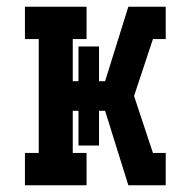

<svg xmlns="http://www.w3.org/2000/svg" viewBox="-20 -550 540 570"><path d="M434 -434 437 -442V-530H472V-434ZM54 0V-96H95V-434H54V-530H237V-434H196V-309H213V-412H274V-309H292L361 -530H437V-442L434 -434L378 -265L434 -96H472V0H437V-88V0H361L292 -221H274V-118H213V-221H196V-96H237V0Z"/></svg>

Font: Iosevka Slab
Style: Bold
Weight: 700
Monospace: yes
Designer: Belleve Invis
Foundry: Belleve Invis
Version: Version 11.1.1; ttfautohint (v1.8.3)